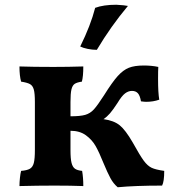

<svg xmlns="http://www.w3.org/2000/svg" viewBox="-20 -782 748 809"><path d="M672 -62Q672 -17 663 0Q550 0 476 7Q458 -8 445.5 -31Q433 -54 416 -95Q398 -140 383 -166.5Q368 -193 342 -212Q316 -231 277 -231V-150Q277 -113 281.5 -95.5Q286 -78 296 -71Q306 -64 326 -62Q331 -34 331 2Q279 0 210 0Q138 0 62 2Q62 -14 64 -32.5Q66 -51 69 -62Q94 -64 106 -71Q118 -78 122.5 -95.5Q127 -113 127 -150V-352Q127 -388 122.5 -404.5Q118 -421 106.5 -427.5Q95 -434 69 -438Q62 -462 62 -502Q120 -500 205 -500Q267 -500 331 -502Q331 -460 325 -438Q304 -435 294.5 -428.5Q285 -422 281 -405Q277 -388 277 -352V-292Q318 -292 339 -298Q360 -304 375.5 -321Q391 -338 418 -380Q453 -436 476 -461.5Q499 -487 523 -496.5Q547 -506 586 -506Q619 -506 647 -500Q646 -486 646 -450Q646 -391 651 -362Q626 -353 596 -353Q588 -353 574 -355Q570 -379 561 -389Q552 -399 536 -399Q521 -399 507 -388.5Q493 -378 475 -348Q456 -319 443.5 -304.5Q431 -290 416 -280Q460 -274 484.5 -254Q509 -234 539 -182Q570 -126 586 -104.5Q602 -83 619 -75Q636 -67 672 -62ZM318 -586Q362 -675 381 -749Q416 -762 470 -762Q506 -760 519 -757Q447 -671 388 -572Q369 -572 349.5 -576Q330 -580 318 -586Z"/></svg>

Font: Vollkorn SC
Style: Bold
Weight: 700
Designer: Friedrich Althausen
Foundry: Friedrich Althausen
Version: Version 4.015